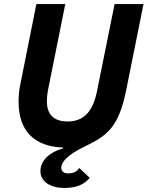

<svg xmlns="http://www.w3.org/2000/svg" viewBox="-20 -718 730 950"><path d="M160 -698 81 -303C74 -269 72 -240 72 -214C72 -70 150 7 292 12L293 16C214 38 180 84 180 129C180 183 233 212 299 212C362 212 399 192 424 162L372 113C359 134 339 140 318 140C292 140 283 127 283 111C283 91 303 53 393 10C505 -45 566 -79 605 -275L690 -698H547L460 -267C439 -164 394 -117 314 -117C247 -117 212 -151 212 -217C212 -236 215 -262 219 -280L303 -698Z"/></svg>

Font: LVC Sans
Style: Bold Italic
Weight: 700
Italic angle: -11.31°
Designer: Mike Abbink, Paul van der Laan, Pieter van Rosmalen
Foundry: Bold Monday
Version: Version 3.0